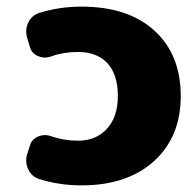

<svg xmlns="http://www.w3.org/2000/svg" viewBox="-20 -550 588 580"><path d="M226 -530Q367 -530 446.5 -457.5Q526 -385 526 -260Q526 -136 445 -63Q364 10 226 10Q159 10 99 -9Q76 -16 65.5 -38Q55 -60 62 -84L70 -109Q75 -129 95 -137.5Q115 -146 136 -138Q173 -125 216 -125Q270 -125 303 -161Q336 -197 336 -260Q336 -325 304.5 -359Q273 -393 216 -393Q172 -393 136 -380Q115 -372 95 -380.5Q75 -389 70 -409L62 -436Q55 -460 65.5 -482Q76 -504 99 -511Q159 -530 226 -530Z"/></svg>

Font: Rounded Mplus 1c Black
Style: Regular
Weight: 900
Version: Version 1.059.20150529